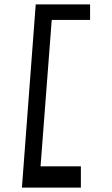

<svg xmlns="http://www.w3.org/2000/svg" viewBox="-20 -720 511 876"><path d="M391 -629H216L165 39H349V136H80L143 -700H391Z"/></svg>

Font: OpenDyslexic
Style: Regular
Weight: 400
Designer: Abbie Gonzalez
Version: Version 0.920;hotconv 1.0.109;makeotfexe 2.5.65596